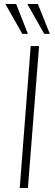

<svg xmlns="http://www.w3.org/2000/svg" viewBox="-20 -943 275 963"><path d="M134 -712H176L120 0H79ZM7 -923H61L120 -773H92ZM117 -923H170L230 -773H202Z"/></svg>

Font: Muli ExtraLight
Style: Italic
Weight: 275
Italic angle: -4.541°
Designer: Vernon Adams
Foundry: Vernon Adams
Version: Version 2.001